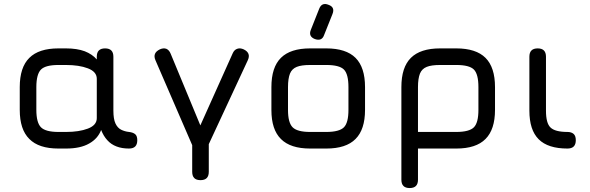

<svg xmlns="http://www.w3.org/2000/svg" viewBox="-20 -752 2988 972"><path d="M80 -196C80 -129.5 96 -80.5 128.5 -48.5C160.5 -16 209.5 0 276 0C276 0 314 0 314 0C314 0 314 0 314 0C363 0 402 -8.5 431.5 -25.5C461 -42 481 -65 492 -94C492 -94 492 -94 492 -94C500 -73.5 510.5 -56 523.5 -42C536 -28 551.5 -17.5 570 -10.5C588 -3.5 609 0 633 0C633 0 633 0 633 0C661 0 675 -14 675 -42C675 -42 675 -42 675 -42C675 -56.5 671.5 -67 664 -73C656.5 -79 646 -82.5 633 -84C633 -84 633 -84 633 -84C618.5 -85.5 605 -89.5 593 -95.5C581 -101.5 571.5 -112 564.5 -127C557.5 -142 554 -163.5 554 -192C554 -192 554 -465 554 -465C554 -465 554 -465 554 -465C554 -493 540 -507 512 -507C512 -507 512 -507 512 -507C484 -507 470 -493 470 -465C470 -465 470 -451 470 -451C470 -451 470 -451 470 -451C455 -468.5 434.5 -482.5 409 -492.5C383.5 -502 351.5 -507 314 -507C314 -507 276 -507 276 -507C276 -507 276 -507 276 -507C209.5 -507 160.5 -491 128.5 -459C96 -427 80 -377.5 80 -311C80 -311 80 -196 80 -196C80 -196 80 -196 80 -196ZM164 -311C164 -311 164 -311 164 -311C164 -354.5 172 -384.5 187.5 -400C203 -415.5 232.5 -423 276 -423C276 -423 314 -423 314 -423C314 -423 314 -423 314 -423C358 -423 395 -417.5 425 -406C455 -394.5 470 -377 470 -353C470 -353 470 -154 470 -154C470 -154 470 -154 470 -154C470 -130 455 -112.5 425 -101C395 -89.5 358 -84 314 -84C314 -84 276 -84 276 -84C276 -84 276 -84 276 -84C232.5 -84 203 -92 187.5 -107.5C172 -123 164 -152.5 164 -196C164 -196 164 -311 164 -311Z M995 160C1023 160 1037 146 1037 118C1037 118 1037 -87 1037 -87C1037 -87 953 -87 953 -87C953 -87 953 118 953 118C953 118 953 118 953 118C953 146 967 160 995 160C995 160 995 160 995 160ZM1022 10C1022 10 1234 -446 1234 -446C1234 -446 1234 -446 1234 -446C1246 -471 1239.5 -489.5 1214 -502C1214 -502 1214 -502 1214 -502C1202 -507.5 1191 -508.5 1181 -505C1170.5 -501.5 1163 -493.5 1158 -482C1158 -482 974 -72 974 -72C974 -72 1013 -72 1013 -72C1013 -72 844 -480 844 -480C844 -480 844 -480 844 -480C839 -492.5 831.5 -501 822 -505C812 -508.5 801 -507.5 789 -502C789 -502 789 -502 789 -502C763.5 -489.5 756.5 -471.5 767 -447C767 -447 957 -8 957 -8C957 -8 1022 10 1022 10Z M1573.5 -554.5C1597 -546 1613 -552.5 1620.5 -574C1620.5 -574 1663 -680.5 1663 -680.5C1663 -680.5 1663 -680.5 1663 -680.5C1672.5 -704 1666 -719.5 1643.5 -727.5C1643.5 -727.5 1643.5 -727.5 1643.5 -727.5C1621 -737 1605 -730.5 1596 -708C1596 -708 1554 -602 1554 -602C1554 -602 1554 -602 1554 -602C1544.5 -579.5 1551 -563.5 1573.5 -554.5C1573.5 -554.5 1573.5 -554.5 1573.5 -554.5ZM1632 0C1632 0 1632 0 1632 0C1698.5 0 1748 -16 1780 -48.5C1812 -80.5 1828 -129.5 1828 -196C1828 -196 1828 -311 1828 -311C1828 -311 1828 -311 1828 -311C1828 -377.5 1812 -427 1780 -459C1748 -491 1698.5 -507 1632 -507C1632 -507 1550 -507 1550 -507C1550 -507 1550 -507 1550 -507C1483.5 -507 1434.5 -491 1402.5 -459.5C1370 -427.5 1354 -378 1354 -311C1354 -311 1354 -195 1354 -195C1354 -195 1354 -195 1354 -195C1354 -129 1370 -80 1402.5 -48C1434.5 -16 1483.5 0 1550 0C1550 0 1632 0 1632 0ZM1438 -311C1438 -311 1438 -311 1438 -311C1438 -340.5 1441.5 -363 1448 -379.5C1454.5 -395.5 1466 -407 1482.5 -413.5C1498.5 -420 1521 -423 1550 -423C1550 -423 1632 -423 1632 -423C1632 -423 1632 -423 1632 -423C1675.5 -423 1705.5 -415.5 1721 -400C1736.5 -384.5 1744 -354.5 1744 -311C1744 -311 1744 -196 1744 -196C1744 -196 1744 -196 1744 -196C1744 -152.5 1736.5 -123 1721 -107.5C1705.5 -92 1675.5 -84 1632 -84C1632 -84 1550 -84 1550 -84C1550 -84 1550 -84 1550 -84C1506.5 -84 1477 -92 1461.5 -107.5C1446 -123 1438 -152 1438 -195C1438 -195 1438 -311 1438 -311Z M2012 158C2012 186 2026 200 2054 200C2054 200 2054 200 2054 200C2082 200 2096 186 2096 158C2096 158 2096 0 2096 0C2096 0 2290 0 2290 0C2290 0 2290 0 2290 0C2356.5 0 2406 -16 2438 -48.5C2470 -80.5 2486 -129.5 2486 -196C2486 -196 2486 -311 2486 -311C2486 -311 2486 -311 2486 -311C2486 -377.5 2470 -427 2438 -459C2406 -491 2356.5 -507 2290 -507C2290 -507 2208 -507 2208 -507C2208 -507 2208 -507 2208 -507C2141.5 -507 2092.5 -491 2060.5 -459.5C2028 -427.5 2012 -378 2012 -311C2012 -311 2012 158 2012 158C2012 158 2012 158 2012 158ZM2096 -311C2096 -311 2096 -311 2096 -311C2096 -340.5 2099.5 -363 2106 -379.5C2112.5 -395.5 2124 -407 2140.5 -413.5C2156.5 -420 2179 -423 2208 -423C2208 -423 2290 -423 2290 -423C2290 -423 2290 -423 2290 -423C2333.5 -423 2363.5 -415.5 2379 -400C2394.5 -384.5 2402 -354.5 2402 -311C2402 -311 2402 -196 2402 -196C2402 -196 2402 -196 2402 -196C2402 -152.5 2394.5 -123 2379 -107.5C2363.5 -92 2333.5 -84 2290 -84C2290 -84 2096 -84 2096 -84C2096 -84 2096 -311 2096 -311Z M2853 0C2881 0 2895 -14 2895 -42C2895 -42 2895 -42 2895 -42C2895 -56.5 2891.5 -67.5 2884 -74C2876.5 -80.5 2866 -84 2853 -84C2853 -84 2853 -84 2853 -84C2811 -84 2782.5 -91.5 2767 -106.5C2751.5 -121 2744 -149.5 2744 -192C2744 -192 2744 -465 2744 -465C2744 -465 2744 -465 2744 -465C2744 -493 2730 -507 2702 -507C2702 -507 2702 -507 2702 -507C2674 -507 2660 -493 2660 -465C2660 -465 2660 -192 2660 -192C2660 -192 2660 -192 2660 -192C2660 -126.5 2675.5 -78.5 2707 -47C2738.5 -15.5 2787 0 2853 0C2853 0 2853 0 2853 0Z"/></svg>

Font: Jura-Fortis-Bold
Style: Bold
Weight: 500
Designer: Daniel Johnson, Alexei Vanyashin, Mirko Velimirovic
Foundry: Daniel Johnson
Version: ""